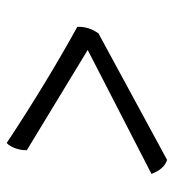

<svg xmlns="http://www.w3.org/2000/svg" viewBox="8 -552 533 590"><g transform="rotate(90 275.0 -257.5)"><path d="M420 -11C434 -24 443 -52 442 -73L134 -260L515 -456C504 -483 492 -497 472 -504L83 -293C69 -273 62 -252 63 -228C174 -167 296 -93 420 -11Z"/></g></svg>

Font: Vollkorn Semibold
Style: Italic
Weight: 600
Italic angle: -11°
Designer: Friedrich Althausen
Foundry: Friedrich Althausen
Version: Version 4.015;PS 004.015;hotconv 1.0.88;makeotf.lib2.5.64775